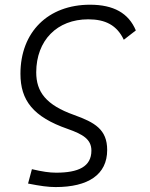

<svg xmlns="http://www.w3.org/2000/svg" viewBox="-20 -547 626 802"><path d="M212.4 234.4C348.1 234.4 427.7 182.6 427.7 79.6C427.7 -6.3 376 -35.6 289.1 -66.9C172.4 -108.4 131.3 -163.1 131.3 -245.1C131.8 -378.4 218.3 -466.3 348.6 -466.3C419.9 -466.3 468.3 -441.9 497.1 -380.9L547.4 -419.9C517.1 -492.2 454.6 -527.3 356 -527.3C180.7 -527.3 65.4 -413.1 65.4 -238.8C65.4 -127.9 118.2 -58.6 263.2 -8.3C325.7 13.7 361.8 34.7 361.8 82C361.8 149.4 307.1 174.3 214.4 174.3C186 174.3 157.2 169.9 113.3 159.7L97.2 219.7C148.9 230 181.6 234.4 212.4 234.4Z"/></svg>

Font: Cascadia Mono NF Light
Style: Italic
Weight: 300
Italic angle: -10°
Monospace: yes
Designer: Aaron Bell
Foundry: Saja Typeworks
Version: Version 2404.023